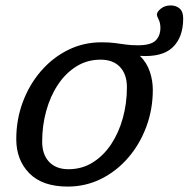

<svg xmlns="http://www.w3.org/2000/svg" viewBox="-20 -678 696 708"><path d="M543.5 -347Q543.5 -275 519.5 -210.5Q495.5 -146 452.5 -96.2Q409.5 -46.5 352.5 -18.2Q295.5 10 229.5 10Q136.5 10 88.2 -39Q40 -88 40 -165Q40 -237 64 -301.5Q88 -366 131 -415.8Q174 -465.5 231 -493.8Q288 -522 354 -522Q384 -522 404.2 -519.2Q424.5 -516.5 443.5 -513.8Q462.5 -511 488.5 -511Q536 -511 553.8 -528.5Q571.5 -546 571.5 -575.5Q571.5 -593 565 -606Q558.5 -619 558.5 -623.5Q558.5 -634.5 573.2 -646.2Q588 -658 609 -658Q629.5 -658 642.5 -646.5Q655.5 -635 655.5 -610Q655.5 -540.5 616.8 -503.5Q578 -466.5 496 -472Q521 -447.5 532.2 -414.5Q543.5 -381.5 543.5 -347ZM232.5 -54Q282 -54 321.8 -78.8Q361.5 -103.5 389.8 -146Q418 -188.5 433 -242.8Q448 -297 448 -356Q448 -404 422.5 -431Q397 -458 351 -458Q301.5 -458 261.8 -433.2Q222 -408.5 193.8 -366Q165.5 -323.5 150.5 -269.2Q135.5 -215 135.5 -156Q135.5 -108 161.2 -81Q187 -54 232.5 -54Z"/></svg>

Font: Newsreader Caption
Style: Italic
Weight: 400
Italic angle: -17°
Designer: Hugues Gentile
Foundry: Production Type
Version: Version 1.001